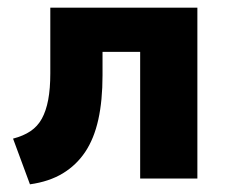

<svg xmlns="http://www.w3.org/2000/svg" viewBox="-20 -465 590 500"><path d="M58 15 14 -104Q41 -111 59.5 -123.5Q78 -136 89 -156Q100 -176 105.5 -205Q111 -234 111 -274V-445H494V0H345V-330H247V-269Q247 -203 236 -153.5Q225 -104 202 -69.5Q179 -35 143.5 -13.5Q108 8 58 15Z"/></svg>

Font: Nunito Sans 12pt ExtraLight
Style: Weight 830 Width 84 Optical size 12.0 YTLC 445
Weight: 830
Width: 4
Designer: Vernon Adams
Foundry: Vernon Adams
Version: Version 3.101;gftools[0.9.27]